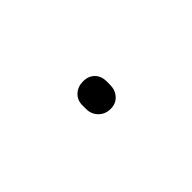

<svg xmlns="http://www.w3.org/2000/svg" viewBox="-16 -393 231 231"><g transform="rotate(-45 99.5 -277.5)"><path d="M101 -254Q92 -254 86 -260Q80 -266 80 -275V-281Q80 -290 86 -295.5Q92 -301 101 -301Q110 -301 115.5 -295.5Q121 -290 121 -281V-275Q121 -266 115.5 -260Q110 -254 101 -254Z"/></g></svg>

Font: Sofia Sans Semi Condensed Thin
Style: Regular
Weight: 250
Version: Version 4.100